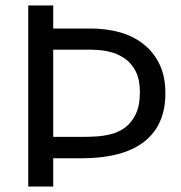

<svg xmlns="http://www.w3.org/2000/svg" viewBox="-20 -680 661 700"><path d="M132 -103V-181H285Q304 -181 330.5 -182.5Q357 -184 385 -191Q413 -198 436.5 -215.5Q460 -233 475 -264Q490 -295 490 -343Q490 -390 475 -419.5Q460 -449 436.5 -465.5Q413 -482 388 -489Q363 -496 340 -497.5Q317 -499 302 -499H132V-576H311Q368 -576 417.5 -562Q467 -548 504 -518.5Q541 -489 562 -445Q583 -401 583 -339Q583 -262 548 -209Q513 -156 445 -129.5Q377 -103 277 -103ZM83 0V-660H174V0Z"/></svg>

Font: Bricolage Grotesque 48pt Condensed ExtraBold
Style: Regular
Weight: 400
Version: Version 1.000;gftools[0.9.30]